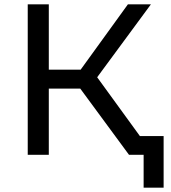

<svg xmlns="http://www.w3.org/2000/svg" viewBox="-20 -720 795 893"><path d="M580 0 326 -345 407 -395 694 0ZM109 0V-700H207V0ZM177 -308V-396H404V-308ZM416 -339 324 -353 575 -700H682ZM648 153V-26L673 0H580V-87H741V153Z"/></svg>

Font: MOST Montserrat Medium
Style: Regular
Weight: 500
Designer: Julieta Ulanovsky
Foundry: Julieta Ulanovsky
Version: Version 8.000;March 11, 2024;FontCreator 15.0.0.2926 64-bit